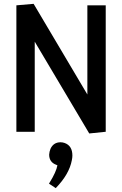

<svg xmlns="http://www.w3.org/2000/svg" viewBox="-20 -687 638 1001"><path d="M531.2 0V-659.2H435.5V-194.3L155.3 -667L65.4 -659.2V0H161.1V-469.7L445.3 8.8ZM357.4 124Q357.4 73.2 317.4 58.6Q306.6 54.7 295.9 54.7Q258.8 54.7 243.2 88.9Q237.3 103.5 236.3 119.1Q236.3 158.2 272.5 171.9Q275.4 173.8 279.3 174.8Q273.4 209 238.3 265.6Q236.3 268.6 235.4 270.5L270.5 293.9Q340.8 221.7 354.5 148.4Q357.4 134.8 357.4 124Z"/></svg>

Font: Yaldevi Colombo SemiBold
Style: Regular
Weight: 600
Designer: Sol Matas, Denzil Rajitha, Kosala Senevirathne and Pathum Egodawatta
Foundry: Mooniak
Version: Version 1.020 ; ttfautohint (v1.6)